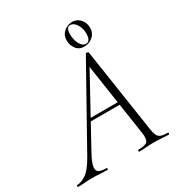

<svg xmlns="http://www.w3.org/2000/svg" viewBox="-230 -962 1022 1093"><g transform="rotate(-30 280.5 -415.5)"><path d="M-34 0Q-38 0 -38 -6Q-38 -12 -34 -12Q-8 -12 24.5 -33.5Q57 -55 94 -120L382 -635Q384 -639 391.5 -637.5Q399 -636 400 -633L483 -84Q487 -57 493.5 -41Q500 -25 515 -18.5Q530 -12 561 -12Q565 -12 565 -6Q565 0 561 0Q538 0 514 -2Q490 -4 462 -4Q434 -4 412.5 -2Q391 0 367 0Q364 0 364 -6Q364 -12 367 -12Q416 -12 428 -27Q440 -42 434 -84L361 -570L378 -587L129 -133Q100 -80 97 -54Q94 -28 111 -20Q128 -12 158 -12Q162 -12 162 -6Q162 0 157 0Q138 0 111 -2Q84 -4 58 -4Q29 -4 10.5 -2Q-8 0 -34 0ZM199 -287 214 -305H428L430 -287ZM396 -674Q362 -674 343.5 -698.5Q325 -723 325 -754Q325 -780 337.5 -797Q350 -814 368.5 -822.5Q387 -831 405 -831Q435 -831 456 -808Q477 -785 477 -751Q477 -727 465 -709.5Q453 -692 434.5 -683Q416 -674 396 -674ZM411 -683Q442 -683 442 -734Q442 -769 425 -795Q408 -821 386 -821Q359 -821 359 -774Q359 -753 365.5 -732Q372 -711 384 -697Q396 -683 411 -683Z"/></g></svg>

Font: Cormorant Garamond Light
Style: Italic
Weight: 300
Italic angle: -10°
Designer: Christian Thalmann (Catharsis Fonts)
Foundry: Catharsis Fonts
Version: Version 4.001